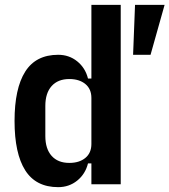

<svg xmlns="http://www.w3.org/2000/svg" viewBox="-20 -760 699 792"><path d="M357 -86H343Q332 -42 298.5 -15Q265 12 220 12Q128 12 84 -57.5Q40 -127 40 -261Q40 -395 84 -464.5Q128 -534 220 -534Q265 -534 298.5 -507Q332 -480 343 -436H357V-740H478V0H357ZM266 -88Q307 -88 332 -108.5Q357 -129 357 -166V-356Q357 -393 332 -413.5Q307 -434 266 -434Q219 -434 193 -405Q167 -376 167 -323V-199Q167 -146 193 -117Q219 -88 266 -88ZM601 -534H529L537 -740H659Z"/></svg>

Font: IBM Plex Sans Condensed SemiBold
Style: Regular
Weight: 600
Width: 3
Designer: Mike Abbink, Paul van der Laan, Pieter van Rosmalen
Foundry: Bold Monday
Version: Version 1.3